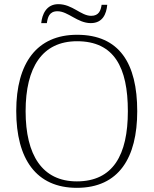

<svg xmlns="http://www.w3.org/2000/svg" viewBox="-20 -892 738 922"><path d="M416 -781C473 -781 491 -825 495 -869H468C464 -842 455 -816 418 -816C368 -816 328 -872 260 -872C202 -872 182 -822 178 -781H205C209 -808 216 -838 256 -838C307 -838 352 -781 416 -781ZM349 10C551 10 639 -135 639 -358C639 -588 553 -725 350 -725C157 -725 58 -589 58 -359C58 -128 154 10 349 10ZM349 -21C183 -21 103 -147 103 -358C103 -569 183 -694 350 -694C528 -694 594 -569 594 -358C594 -148 523 -21 349 -21Z"/></svg>

Font: Noto Serif Ethiopic ExtraLight
Style: Regular
Weight: 200
Designer: Monotype Design Team
Foundry: Monotype Imaging Inc.
Version: Version 2.102